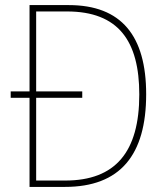

<svg xmlns="http://www.w3.org/2000/svg" viewBox="-20 -734 654 754"><path d="M250 -714H96V-375H22V-350H96V0H235C452 0 554 -125 554 -364C554 -593 457 -714 250 -714ZM243 -689C445 -689 527 -573 527 -363C527 -138 434 -25 236 -25H122V-350H303V-375H122V-689Z"/></svg>

Font: Noto Sans Gurmukhi SemiCondensed Thin
Style: Regular
Weight: 100
Width: 4
Designer: Jelle Bosma - Monotype Design Team
Foundry: Monotype Imaging Inc.
Version: Version 2.004